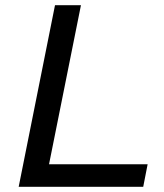

<svg xmlns="http://www.w3.org/2000/svg" viewBox="-20 -720 634 740"><path d="M52 0H532L549 -87H169L292 -700H192Z"/></svg>

Font: AWKNG-Font Medium
Style: Italic
Weight: 500
Italic angle: -11.3°
Designer: Awakening Church
Foundry: Awakening Church
Version: Version 1.700;PS 001.700;hotconv 1.0.88;makeotf.lib2.5.64775